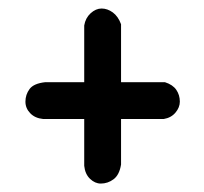

<svg xmlns="http://www.w3.org/2000/svg" viewBox="-20 -481 481 453"><path d="M178.7 -420.9Q181.6 -438.5 193.8 -449.7Q206.1 -460.9 219.7 -460.9Q233.4 -460.9 246.1 -451.7Q258.8 -442.4 265.6 -423.8V-287.1H369.1Q387.7 -281.2 396 -269Q404.3 -256.8 404.3 -241.2Q404.3 -227.5 394 -215.3Q383.8 -203.1 366.2 -200.2H265.6V-92.8Q261.7 -68.4 248 -58.1Q234.4 -47.9 217.8 -47.9Q204.1 -47.9 192.4 -59.1Q180.7 -70.3 178.7 -89.8V-200.2H82Q62.5 -202.1 51.3 -213.9Q40 -225.6 40 -241.2Q40 -257.8 49.8 -271Q59.6 -284.2 86.9 -287.1H178.7Z"/></svg>

Font: Single Day
Style: Regular
Weight: 400
Designer: DXKorea
Foundry: DXKorea
Version: Version 1.00